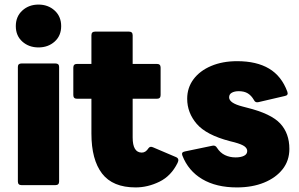

<svg xmlns="http://www.w3.org/2000/svg" viewBox="-20 -808 1303 838"><path d="M148 -601Q106 -601 77.5 -626.5Q49 -652 49 -694Q49 -736 77.5 -762Q106 -788 148 -788Q190 -788 218.5 -762Q247 -736 247 -694Q247 -652 218.5 -626.5Q190 -601 148 -601ZM74 0Q58 0 58 -16V-516Q58 -531 74 -531H222Q238 -531 238 -516V-16Q238 0 222 0Z M572 10Q472 10 425.5 -50.5Q379 -111 379 -225V-377H316Q300 -377 300 -393V-513Q300 -529 316 -529H379V-654Q379 -670 395 -670H543Q559 -670 559 -654V-529H665Q681 -529 681 -513V-393Q681 -377 665 -377H559V-208Q559 -142 599 -142Q616 -142 628 -161Q635 -171 648 -165L749 -122Q764 -115 755 -97Q727 -40 676 -15Q625 10 572 10Z M1014 10Q924 10 863 -26Q802 -62 776 -129Q770 -144 787 -147L907 -172Q920 -175 927 -163Q941 -141 962 -131Q983 -121 1008 -121Q1031 -121 1045 -128Q1059 -135 1059 -149Q1059 -160 1047.5 -169Q1036 -178 1003 -187L983 -192Q880 -219 838.5 -267.5Q797 -316 797 -377Q797 -425 824.5 -462Q852 -499 901.5 -520Q951 -541 1015 -541Q1100 -541 1154.5 -508.5Q1209 -476 1234 -408Q1240 -392 1223 -389L1107 -362Q1094 -359 1088 -372Q1077 -391 1061.5 -400.5Q1046 -410 1022 -410Q1004 -410 992 -403.5Q980 -397 980 -383Q980 -358 1039 -343L1058 -338Q1163 -312 1203 -269Q1243 -226 1243 -158Q1243 -107 1213.5 -69.5Q1184 -32 1132.5 -11Q1081 10 1014 10Z"/></svg>

Font: LINE Seed Sans App ExtraBold
Style: Regular
Weight: 800
Designer: LINE VX Design & Dalton Maag Ltd & Sandoll Inc
Foundry: Dalton Maag Ltd
Version: Version 1.003